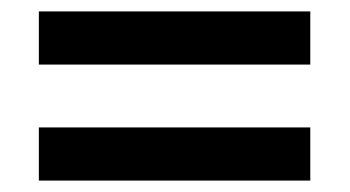

<svg xmlns="http://www.w3.org/2000/svg" viewBox="-20 -571 612 336"><path d="M48 -458H523V-551H48ZM48 -255H523V-348H48Z"/></svg>

Font: Noto Sans Tamil UI SemiBold
Style: Regular
Weight: 600
Designer: Jelle Bosma - Monotype Design Team
Foundry: Monotype Imaging Inc.
Version: Version 2.004